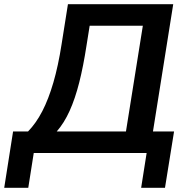

<svg xmlns="http://www.w3.org/2000/svg" viewBox="-71 -725 890 910"><path d="M-51 165 -9 -102H62Q100 -141 129.5 -198Q159 -255 182 -334Q205 -413 221 -516L251 -705H750L654 -102H754L711 165H598L624 0H89L63 165ZM198 -102H526L606 -603H354L339 -509Q324 -411 304.5 -334Q285 -257 259 -199.5Q233 -142 198 -102Z"/></svg>

Font: Nunito Sans 12pt ExtraLight
Style: Italic
Weight: 200
Italic angle: -9°
Designer: Vernon Adams
Foundry: Vernon Adams
Version: Version 3.101;gftools[0.9.27]